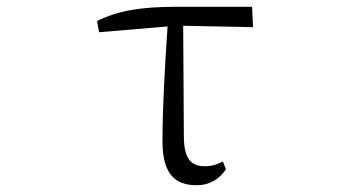

<svg xmlns="http://www.w3.org/2000/svg" viewBox="-20 -532 1040 566"><path d="M272 -437 474 -454C466 -335 459 -217 459 -115C459 -22 494 14 559 14C600 14 627 -5 646 -33L637 -56C622 -48 606 -42 584 -42C547 -42 522 -59 522 -131L520 -456L726 -452L723 -512H503C394 -512 330 -501 266 -470Z"/></svg>

Font: Kiri Minchoo Light
Style: Regular
Weight: 300
Designer: Ryoko NISHIZUKA 西塚涼子 (kana & ideographs); Frank Grießhammer (Latin, Greek & Cyrillic);
akenotsuki.com/eyeben/fonts/ (U+
Foundry: Adobe
akenotsuki.com/eyeben/fonts/
Version: Version 4.002;hotconv 1.0.119;makeotfexe 2.5.65604